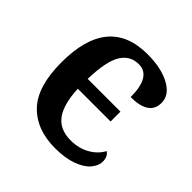

<svg xmlns="http://www.w3.org/2000/svg" viewBox="-151 -675 812 812"><g transform="rotate(45 255.5 -269.0)"><path d="M51 -266Q51 -548 285 -548Q367 -548 419.5 -519.5Q472 -491 472 -444Q472 -369 362 -369Q362 -492 288 -492Q237 -492 209.5 -447.5Q182 -403 179 -295H375V-236H179Q183 -146 215 -103Q247 -60 312 -60Q360 -60 397 -81Q434 -102 452 -136Q472 -122 472 -93Q472 -68 451.5 -44Q431 -20 389.5 -5Q348 10 289 10Q177 10 114 -56Q51 -122 51 -266Z"/></g></svg>

Font: Noto Serif SemiBold
Style: Regular
Weight: 600
Designer: Monotype Design Team
Foundry: Monotype Imaging Inc.
Version: Version 1.001